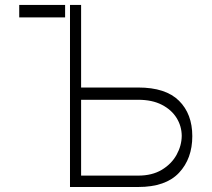

<svg xmlns="http://www.w3.org/2000/svg" viewBox="-20 -747 846 767"><path d="M304 -397.4H532.3Q641.7 -397.4 695 -344.6Q748.2 -291.9 748.2 -203.1Q748.2 -113.3 695 -56.6Q641.7 0 532.3 0H259.6V-727.3H304ZM304 -348.4V-45.5H532.3Q587.7 -45.5 626.4 -68.7Q665.1 -92 685.4 -128.6Q705.6 -165.1 706 -204.5Q705.6 -243.3 685.4 -275.9Q665.1 -308.6 626.4 -328.5Q587.7 -348.4 532.3 -348.4ZM56.8 -677.6V-727.3H240.1V-677.6Z"/></svg>

Font: Inter Extra Light BETA
Style: Regular
Weight: 200
Designer: Rasmus Andersson
Foundry: rsms
Version: Version 3.011;git-f93a4a705